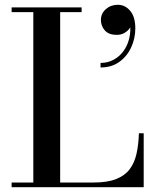

<svg xmlns="http://www.w3.org/2000/svg" viewBox="-20 -781 652 801"><path d="M28.5 0V-19.5H119V-730.5H28.5V-750H320.5V-730.5H231V-19.5H369.5Q427.5 -19.5 464 -33.8Q500.5 -48 520.8 -74.8Q541 -101.5 549.5 -139.5Q558 -177.5 559.5 -225H579.5V0ZM399.5 -499.5V-518.5Q429.5 -518.5 454 -531.8Q478.5 -545 495.2 -568Q512 -591 519.2 -621Q526.5 -651 522 -685H528Q529 -675 521.2 -663.5Q513.5 -652 499.5 -643.8Q485.5 -635.5 467 -635.5Q434 -635.5 417.5 -654Q401 -672.5 401 -698Q401 -724.5 421.5 -742.8Q442 -761 471.5 -761Q502 -761 523.2 -735.8Q544.5 -710.5 544.5 -662.5Q544.5 -621 527.5 -583.8Q510.5 -546.5 478 -523Q445.5 -499.5 399.5 -499.5Z"/></svg>

Font: Bodoni Moda Medium
Style: Regular
Weight: 500
Designer: Owen Earl
Foundry: indestructible type
Version: Version 2.005